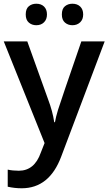

<svg xmlns="http://www.w3.org/2000/svg" viewBox="-20 -760 576 1020"><path d="M0 0ZM0 -540H125L234.9 -233.9Q259.8 -168.5 268.1 -110.8H272Q276.4 -137.7 288.1 -176Q299.8 -214.4 412.1 -540H536.1L305.2 71.8Q242.2 240.2 95.2 240.2Q57.1 240.2 21 231.9V141.1Q46.9 147 80.1 147Q163.1 147 196.8 50.8L216.8 0ZM116.7 -683.1Q116.7 -713.4 133.1 -726.8Q149.4 -740.2 172.9 -740.2Q198.7 -740.2 214.1 -725.1Q229.5 -710 229.5 -683.1Q229.5 -657.2 213.9 -641.6Q198.2 -626 172.9 -626Q149.4 -626 133.1 -640.1Q116.7 -654.3 116.7 -683.1ZM308.6 -683.1Q308.6 -713.4 325 -726.8Q341.3 -740.2 364.7 -740.2Q390.6 -740.2 406.2 -725.1Q421.9 -710 421.9 -683.1Q421.9 -656.7 405.8 -641.4Q389.6 -626 364.7 -626Q341.3 -626 325 -640.1Q308.6 -654.3 308.6 -683.1Z"/></svg>

Font: Open Sans Semibold
Style: Regular
Weight: 600
Foundry: Ascender Corporation
Version: Version 1.10; ttfautohint (v1.5.65-e2d9)